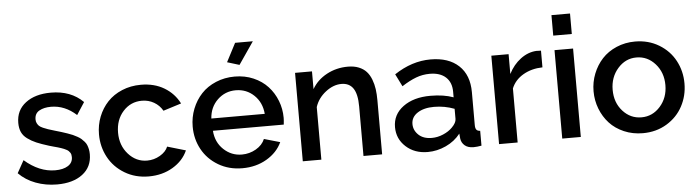

<svg xmlns="http://www.w3.org/2000/svg" viewBox="-46 -925 4110 1131"><g transform="rotate(-5 2008.5 -360.0)"><path d="M252 9.8Q185.1 9.8 126.2 -12.2Q67.4 -34.2 25.9 -76.2L66.9 -149.9Q153.8 -74.2 248 -74.2Q295.4 -74.2 323.7 -92Q352.1 -109.9 352.1 -143.1Q352.1 -150.9 350.6 -157.7Q349.1 -164.6 345 -170.2Q340.8 -175.8 336.9 -179.9Q333 -184.1 325 -188.2Q316.9 -192.4 310.8 -195.1Q304.7 -197.8 293 -201.7Q281.2 -205.6 273.4 -207.8Q265.6 -210 250.2 -214.1Q234.9 -218.3 225.1 -221.2Q179.2 -235.4 150.6 -247.6Q122.1 -259.8 98.9 -276.9Q75.7 -293.9 65.4 -316.9Q55.2 -339.8 55.2 -371.1Q55.2 -445.8 111.8 -489Q168.5 -532.2 261.2 -532.2Q379.9 -532.2 452.1 -460L404.8 -387.2Q336.9 -449.2 254.9 -449.2Q213.4 -449.2 185.8 -433.6Q158.2 -418 158.2 -382.8Q158.2 -370.1 163.1 -360.4Q168 -350.6 174.8 -344Q181.6 -337.4 197.5 -330.3Q213.4 -323.2 226.3 -319.1Q239.3 -314.9 265.1 -307.1Q288.6 -300.3 303.7 -295.7Q318.8 -291 338.1 -284.4Q357.4 -277.8 369.4 -272.5Q381.3 -267.1 395.5 -259.3Q409.7 -251.5 418.2 -243.9Q426.8 -236.3 435.5 -226.3Q444.3 -216.3 448.7 -205.3Q453.1 -194.3 456.1 -180.7Q459 -167 459 -150.9Q459 -75.7 402.8 -33Q346.7 9.8 252 9.8Z M793.9 9.8Q714.8 9.8 652.1 -27.8Q589.4 -65.4 556.2 -127.2Q522.9 -189 522.9 -262.2Q522.9 -317.4 542.2 -366.5Q561.5 -415.5 596.2 -452.4Q630.9 -489.3 682.1 -510.7Q733.4 -532.2 793.9 -532.2Q873 -532.2 931.6 -497.1Q990.2 -461.9 1020.5 -401.9L913.6 -368.2Q895 -400.9 862.8 -419.4Q830.6 -438 791.5 -438Q725.1 -438 680.4 -388.4Q635.7 -338.9 635.7 -262.2Q635.7 -187 681.6 -135.5Q727.5 -84 792.5 -84Q833 -84 868.7 -104.7Q904.3 -125.5 916.5 -155.8L1024.9 -124Q998.5 -64 936.5 -27.1Q874.5 9.8 793.9 9.8Z M1383.3 -598.1 1311.5 -620.1 1368.7 -730H1473.6ZM1347.7 9.8Q1268.1 9.8 1205.6 -27.3Q1143.1 -64.5 1109.9 -125.5Q1076.7 -186.5 1076.7 -259.8Q1076.7 -314.9 1096.4 -364.7Q1116.2 -414.6 1150.9 -451.7Q1185.5 -488.8 1237.1 -510.5Q1288.6 -532.2 1348.6 -532.2Q1408.7 -532.2 1459.2 -510.3Q1509.8 -488.3 1543.7 -451.4Q1577.6 -414.6 1596.4 -366.2Q1615.2 -317.9 1615.2 -265.1Q1615.2 -251.5 1612.3 -225.1H1193.4Q1198.2 -157.2 1243.9 -114Q1289.6 -70.8 1351.6 -70.8Q1396.5 -70.8 1435.1 -93Q1473.6 -115.2 1488.3 -150.9L1582.5 -124Q1554.7 -64 1491.7 -27.1Q1428.7 9.8 1347.7 9.8ZM1190.4 -297.9H1506.3Q1500.5 -365.7 1455.8 -408.4Q1411.1 -451.2 1347.7 -451.2Q1284.7 -451.2 1239.7 -408Q1194.8 -364.7 1190.4 -297.9Z M2174.3 0H2064V-293Q2064 -365.7 2040.8 -399.9Q2017.6 -434.1 1971.2 -434.1Q1923.3 -434.1 1877.7 -398.7Q1832 -363.3 1814.9 -311V0H1705.1V-522.9H1805.2V-418Q1835.4 -470.7 1892.6 -501.5Q1949.7 -532.2 2018.1 -532.2Q2054.7 -532.2 2082.3 -521Q2109.9 -509.8 2127.2 -490.7Q2144.5 -471.7 2155.3 -443.6Q2166 -415.5 2170.2 -385.5Q2174.3 -355.5 2174.3 -318.8Z M2263.7 -152.8Q2263.7 -227.5 2325.7 -273.2Q2387.7 -318.8 2486.8 -318.8Q2566.4 -318.8 2623 -297.9V-331.1Q2623 -386.2 2589.4 -417.2Q2555.7 -448.2 2494.6 -448.2Q2452.6 -448.2 2413.6 -433.6Q2374.5 -418.9 2328.6 -389.2L2292 -462.9Q2396 -532.2 2506.8 -532.2Q2612.8 -532.2 2672.9 -476.3Q2732.9 -420.4 2732.9 -318.8V-124Q2732.9 -105.5 2739.5 -96.9Q2746.1 -88.4 2761.7 -87.9V0Q2735.4 4.9 2714.8 4.9Q2681.6 4.9 2662.8 -11.2Q2644 -27.3 2640.6 -51.8L2637.7 -82Q2604 -38.6 2551.5 -14.4Q2499 9.8 2443.8 9.8Q2365.7 9.8 2314.7 -36.9Q2263.7 -83.5 2263.7 -152.8ZM2596.7 -121.1Q2623 -147.5 2623 -169.9V-230Q2565.4 -252 2502.9 -252Q2442.4 -252 2405 -227.5Q2367.7 -203.1 2367.7 -162.1Q2367.7 -125 2396.2 -97.9Q2424.8 -70.8 2474.6 -70.8Q2508.8 -70.8 2542 -85Q2575.2 -99.1 2596.7 -121.1Z M3159.7 -428.2Q3095.2 -426.8 3045.7 -398.2Q2996.1 -369.6 2975.6 -319.8V0H2865.7V-522.9H2967.8V-405.8Q2995.1 -459.5 3038.8 -492.2Q3082.5 -524.9 3131.8 -527.8Q3152.8 -527.8 3159.7 -526.9Z M3239.3 -608.9V-730H3349.1V-608.9ZM3239.3 0V-522.9H3349.1V0Z M3715.8 -532.2Q3794.9 -532.2 3857.2 -494.6Q3919.4 -457 3952.1 -395.5Q3984.9 -334 3984.9 -261.2Q3984.9 -188.5 3952.1 -127Q3919.4 -65.4 3857.2 -27.8Q3794.9 9.8 3715.8 9.8Q3655.8 9.8 3604.7 -12.2Q3553.7 -34.2 3519.5 -71.3Q3485.4 -108.4 3466.3 -157.7Q3447.3 -207 3447.3 -261.2Q3447.3 -315.4 3466.8 -364.7Q3486.3 -414.1 3520.5 -451.2Q3554.7 -488.3 3605.7 -510.3Q3656.7 -532.2 3715.8 -532.2ZM3715.8 -438Q3650.9 -438 3605.5 -386.2Q3560.1 -334.5 3560.1 -259.8Q3560.1 -184.6 3605.2 -134.3Q3650.4 -84 3715.8 -84Q3781.2 -84 3826.7 -135.3Q3872.1 -186.5 3872.1 -261.2Q3872.1 -335.9 3826.7 -387Q3781.2 -438 3715.8 -438Z"/></g></svg>

Font: Rawline SemiBold
Style: Regular
Weight: 600
Designer: Matt McInerney, Pablo Impallari, Rodrigo Fuenzalida
Foundry: Matt McInerney, Pablo Impallari, Rodrigo Fuenzalida
Version: Version 4.020;PS 004.020;hotconv 1.0.88;makeotf.lib2.5.64775